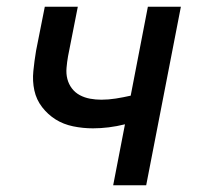

<svg xmlns="http://www.w3.org/2000/svg" viewBox="-20 -550 590 570"><path d="M316 0 351 -181Q327 -175 303 -172Q279 -169 256 -169Q226 -169 197 -175Q168 -181 145 -195.5Q122 -210 105 -232Q88 -254 82 -281.5Q76 -309 79 -339Q82 -369 87 -399L113 -530H211L182 -383Q179 -366 177.5 -348.5Q176 -331 180 -315.5Q184 -300 193.5 -287.5Q203 -275 217 -267.5Q231 -260 247.5 -257Q264 -254 281 -254Q302 -254 324 -257.5Q346 -261 368 -266L419 -530H517L414 0Z"/></svg>

Font: Lode Dark
Style: Bold Italic
Weight: 700
Italic angle: -11°
Monospace: yes
Designer: Belleve Invis
Foundry: Belleve Invis
Version: Version 29.2.0; ttfautohint (v1.8.3)